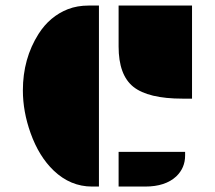

<svg xmlns="http://www.w3.org/2000/svg" viewBox="-20 -685 789 705"><path d="M415.5 -664.6H685.1V-322.8H650.4Q524.4 -322.8 469.7 -366.2Q415.5 -409.7 415.5 -514.2ZM317.9 0Q238.8 0 177.2 -58.6Q123 -110.4 92.3 -196.3Q64 -275.4 64 -353Q64 -469.7 121.6 -560.5Q162.6 -625 229.5 -651.4Q263.7 -664.6 305.7 -664.6H343.3V0ZM415.5 -127.4H659.7V-113.8Q659.7 -68.4 627 -37.1Q586.9 0 513.2 0H415.5Z"/></svg>

Font: Plaster
Style: Regular
Weight: 400
Designer: Eben Sorkin
Foundry: Eben Sorkin
Version: Version 1.007